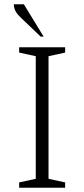

<svg xmlns="http://www.w3.org/2000/svg" viewBox="-20 -882 396 902"><path d="M70 0V-25L148 -42V-618L70 -635V-660H286V-635L208 -618V-42L286 -25V0ZM171 -710 78 -799Q58 -818 51.5 -832.5Q45 -847 45 -862H92L185 -710Z"/></svg>

Font: Spectral SC ExtraLight
Style: Regular
Weight: 275
Designer: Jean-Baptiste Levee
Foundry: Production Type
Version: Version 2.001